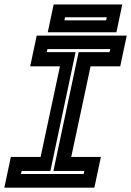

<svg xmlns="http://www.w3.org/2000/svg" viewBox="-37 -864 604 884"><path d="M-17 0 13 -141.5H150L239 -558.5H102L132 -700H546.5L516.5 -558.5H380L291 -141.5H427.5L397.5 0ZM59.5 -63H348.5L351.5 -77H209L325 -624H467.5L470.5 -638H181.5L178.5 -624H311L195 -77H62.5ZM183 -715.5 210 -843.5H526L499 -715.5ZM259.5 -770.5H451.5L454.5 -784.5H262.5Z"/></svg>

Font: Tourney
Style: Bold Italic
Weight: 700
Italic angle: -12°
Version: Version 1.015